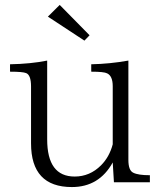

<svg xmlns="http://www.w3.org/2000/svg" viewBox="-20 -755 649 785"><path d="M445.8 -9.8 440.9 -90.8Q385.3 9.8 273.9 9.8Q106.9 9.8 106.9 -168.9V-401.4Q106.9 -448.2 86.9 -456.1Q73.2 -461.9 21 -461.9V-492.2Q105.5 -493.7 172.9 -507.3V-185.1Q172.9 -33.2 285.2 -33.2Q347.2 -33.2 393.1 -79.1Q427.2 -113.3 440.9 -165V-402.3Q440.9 -444.3 418 -455.1Q405.3 -461.9 353 -461.9V-492.2Q428.7 -493.7 504.9 -507.3V-101.1Q504.9 -58.1 524.9 -48.8Q544.9 -38.6 592.8 -38.6V-9.8ZM224.1 -734.9 346.2 -610.8 325.2 -588.9 175.8 -687Z"/></svg>

Font: I.Ming
Style: Regular
Weight: 400
Designer: Ichiten Fonts Project
Version: Version 6.11; Dec 27, 2019